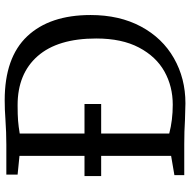

<svg xmlns="http://www.w3.org/2000/svg" viewBox="-16 -789 810 818"><g transform="rotate(-90 389.0 -380.0)"><path d="M48 0ZM134 -56V-354H48V-425H134V-702L54 -710V-758H182Q232 -758 292 -762Q330 -765 371 -765Q553 -765 643.5 -669Q734 -573 734 -399Q734 -276 685 -184.5Q636 -93 550 -44Q464 5 358 5Q337 5 285 3Q240 0 184 0H52V-42ZM352 -49Q430 -49 493.5 -84.5Q557 -120 595.5 -193Q634 -266 634 -375Q634 -539 559 -624.5Q484 -710 350 -710Q308 -710 283.5 -708Q259 -706 229 -701V-425H355V-354H229V-64Q286 -49 352 -49Z"/></g></svg>

Font: Martel DemiBold
Style: Regular
Weight: 600
Designer: Dan Reynolds
Foundry: Dan Reynolds
Version: Version 1.001; ttfautohint (v1.1) -l 5 -r 5 -G 72 -x 0 -D la